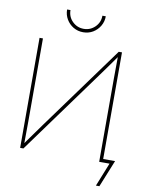

<svg xmlns="http://www.w3.org/2000/svg" viewBox="-113 -1016 935 1250"><g transform="rotate(10 354.5 -391.5)"><path d="M627 0H604.5V-551.3Q604.5 -586.4 605 -621.6Q605.5 -656.7 605.5 -692.4Q580.1 -656.7 555.2 -621.6Q530.3 -586.4 504.4 -551.3L103.5 0H82V-727.5H104.5V-175.3Q104.5 -140.1 104 -105.5Q103.5 -70.8 103.5 -35.6Q128.9 -70.8 153.6 -105.5Q178.2 -140.1 203.6 -175.3L605.5 -727.5H627ZM354.5 -812.5Q318.8 -812.5 289.8 -829.8Q260.7 -847.2 243.7 -876.2Q226.6 -905.3 226.6 -940.4H249Q249 -896 280 -865.5Q311 -835 354.5 -835Q397.9 -835 429 -865.5Q460 -896 460 -940.4H482.4Q482.4 -905.3 465.3 -876.2Q448.2 -847.2 419.4 -829.8Q390.6 -812.5 354.5 -812.5ZM610.4 156.2 672.9 0H611.3V-22.5H705.6L633.3 156.2Z"/></g></svg>

Font: Inter Display Thin
Style: Regular
Weight: 100
Designer: Rasmus Andersson
Foundry: rsms
Version: Version 4.000;git-a52131595